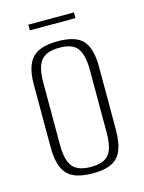

<svg xmlns="http://www.w3.org/2000/svg" viewBox="-96 -650 536 716"><g transform="rotate(-15 172.0 -292.0)"><path d="M173 7Q128 7 100 -6Q72 -19 59 -49Q46 -79 46 -129V-371Q46 -440 74.5 -471.5Q103 -503 173 -503Q243 -503 270.5 -472.5Q298 -442 298 -371V-129Q298 -80 286 -50Q274 -20 247 -6.5Q220 7 173 7ZM173 -18Q222 -18 242 -42Q262 -66 262 -128V-368Q262 -426 243 -452Q224 -478 173 -478Q124 -478 103 -453.5Q82 -429 82 -368V-128Q82 -67 103 -42.5Q124 -18 173 -18ZM84 -569V-591H260V-569Z"/></g></svg>

Font: Alumni Sans ExtraLight
Style: Regular
Weight: 250
Version: Version 1.018